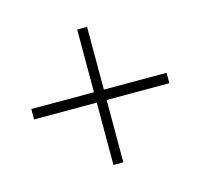

<svg xmlns="http://www.w3.org/2000/svg" viewBox="-70 -485 586 559"><g transform="rotate(-15 223.5 -206.0)"><path d="M236.8 -189.9V-2H207V-189.9H18.1V-221.2H207V-410.2H236.8V-221.2H425.8V-189.9Z"/></g></svg>

Font: Scheherazade Urdu
Style: Regular
Weight: 400
Designer: SIL International
Foundry: SIL International
Version: Version 1.005 (build 117/117)